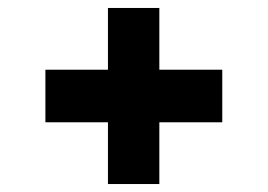

<svg xmlns="http://www.w3.org/2000/svg" viewBox="-20 -599 672 482"><path d="M251 -137V-292H94V-424H251V-579H380V-424H538V-292H380V-137Z"/></svg>

Font: Wix Madefor Text ExtraBold
Style: Regular
Weight: 800
Designer: Dalton Maag Ltd
Foundry: Dalton Maag Ltd
Version: Version 3.100